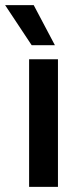

<svg xmlns="http://www.w3.org/2000/svg" viewBox="-35 -732 326 752"><path d="M79 -500H192V0H79ZM-15 -712H97L180 -555H89Z"/></svg>

Font: Sarabun SemiBold
Style: Regular
Weight: 600
Designer: Suppakit Chalermlarp | Katatrad Co.,Ltd.
Foundry: Cadson Demak Co.,Ltd.
Version: Version 1.000; ttfautohint (v1.6)